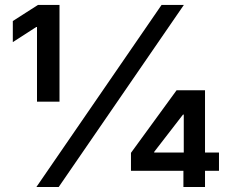

<svg xmlns="http://www.w3.org/2000/svg" viewBox="-20 -747 921 767"><path d="M503.2 -136.4 685.4 -386.4H799V-137.8H854.8V-64.6H799V0H712.7V-64.6H503.2ZM625.4 -727.3H714.5L214.5 0H125.4ZM127.8 -639.2H125L31.2 -578.8V-663L131.7 -727.3H217.7V-340.9H127.8ZM714.1 -289.1H710.9L595.9 -140.3V-137.8H714.1Z"/></svg>

Font: Interop SemBd
Style: Regular
Weight: 600
Designer: Rasmus Andersson, Google, Jang Haemin
Foundry: jhaemin
Version: Version 1.008